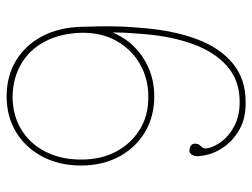

<svg xmlns="http://www.w3.org/2000/svg" viewBox="-111 -633 762 580"><g transform="rotate(90 270.0 -343.0)"><path d="M271 18Q211 18 164.5 -9.5Q118 -37 90.5 -87.5Q63 -138 61 -207Q61 -208 61 -210Q59 -267 59.5 -299.5Q60 -332 61.5 -353.5Q63 -375 65 -398Q73 -490 99 -558.5Q125 -627 172 -665.5Q219 -704 287 -704Q337 -705 371 -685.5Q405 -666 423.5 -639Q442 -612 447 -590Q452 -568 452 -558.5Q452 -549 447 -541Q440 -531 426.5 -535.5Q413 -540 414 -553Q415 -562 419 -566Q423 -570 426.5 -575Q430 -580 427 -593Q422 -613 405 -634.5Q388 -656 358.5 -671Q329 -686 287 -686Q224 -686 181 -649Q138 -612 114 -547Q90 -482 83 -398Q82 -379 80 -357Q78 -335 78 -302Q102 -360 154 -394Q206 -428 271 -428Q332 -428 379 -400Q426 -372 453 -322Q480 -272 480 -207Q480 -141 453 -90Q426 -39 379 -10.5Q332 18 271 18ZM271 0Q327 0 370 -25.5Q413 -51 437.5 -98Q462 -145 462 -207Q462 -268 437.5 -313.5Q413 -359 370 -385Q327 -411 271 -410Q218 -410 174 -385Q130 -360 104 -314.5Q78 -269 79 -207Q81 -144 105.5 -97.5Q130 -51 173 -26Q216 -1 271 0Z"/></g></svg>

Font: Grandiflora One
Style: Regular
Weight: 400
Designer: Haesung Cho
Foundry: JAMO
Version: Version 1.000; ttfautohint (v1.8.4.7-5d5b);gftools[0.9.28]